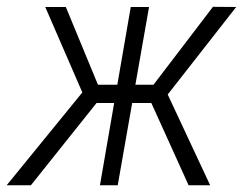

<svg xmlns="http://www.w3.org/2000/svg" viewBox="-54 -549 720 569"><path d="M203.6 -243.7 80.1 -528.3H141.1L236.3 -297.9H320.3L304.7 -243.7ZM234.4 -246.6 37.6 0H-34.2L207 -295.9ZM387.7 -528.3 294.9 0H242.2L333.5 -528.3ZM646 -528.3 423.3 -243.7H318.8L322.3 -297.9H400.9L577.1 -528.8ZM504.9 0 390.1 -253.4 430.2 -296.4 568.8 0Z"/></svg>

Font: Roboto Condensed Light
Style: Italic
Weight: 300
Italic angle: -12°
Designer: Christian Robertson
Foundry: Google
Version: Version 3.0; 2020